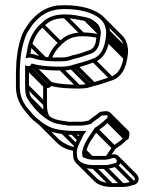

<svg xmlns="http://www.w3.org/2000/svg" viewBox="-20 -524 605 753"><path d="M349.5 -280C387 -293.2 402.1 -327.8 408.4 -365.8L410.5 -380.1C411.4 -386.6 411.5 -393 411.5 -400V-400.4C408.8 -424.2 402.3 -441.8 387.8 -456.3C354.7 -489.4 296.2 -503.5 234 -503.5C224.5 -503.5 214.7 -503.2 204.5 -502.5L204.3 -502.5C153.7 -495.2 120.2 -466.5 95 -435.4L82.9 -417.4C66.2 -395.4 57.1 -361.8 50.7 -331.5C47.7 -316.7 47 -299.3 44.5 -285.6V-285C44.5 -270.5 42.5 -254.8 42.5 -239V-186C42.5 -125.9 70.4 -97.4 96.3 -67.1C108.6 -52.8 115.6 -48.5 133.4 -34.1C160.2 -13.6 185.7 -2.5 225.2 1.5C238.6 2.8 247.2 5.8 264.4 4.5H290.8C289.2 8 287.6 11.5 286.2 14.8L277.2 32.8C271.3 44.5 265.1 58.3 266.5 77.5C266.8 82 266.9 88.6 267.6 93.9L267.6 94.2C274 126.3 313.1 138.5 347 138.5H390C409.6 138.5 420.6 133.8 434.9 130.2C457.1 123.9 456.9 100.3 444.9 88.2C429.1 72.4 409.9 87.5 390 87.5H347C335.4 87.5 326.4 85 317.8 81C317.7 80.1 317.5 77.1 317.5 76V75.1C317.1 73.5 317 72.1 318.2 69.3C325.2 38.1 346.7 12.7 362.9 -11.8C378.4 -21.3 393.1 -32 405.4 -45.7C414.7 -48 415.3 -58.3 416.3 -63.2C417.6 -69.8 417.9 -76.9 412.9 -81.9C401.9 -92.9 379.3 -85.5 375 -85.5H371.9C359.2 -72.8 344.8 -66.7 329.2 -51.8C319 -49.2 307.8 -46.5 296 -46.5H261.5C257.3 -45.9 253.7 -45.8 250.1 -46.4C233.6 -48.5 212.8 -51.8 197.5 -56.1L184 -61.9C179 -64 149.1 -86.5 145.3 -90.3L133.3 -102.3C129.5 -106 125.9 -110.1 122.9 -114.6L110.9 -128.6C100 -144.1 93.5 -155.9 93.5 -186L93.5 -249.5C93.5 -249.5 93.7 -249.5 95 -249.5C101.3 -249.5 106.5 -252.6 110.8 -257.4C142.1 -249 180.2 -247.5 218 -247.5C235.3 -247.5 248.9 -248.4 262.2 -252.8L279 -257.8C305.8 -264.5 324.5 -271.1 349.5 -280ZM104.8 -274.8C102.3 -271 97.3 -264.5 95 -264.5C88.2 -264.5 83.9 -266.3 78.5 -267.6L78.5 -186C78.5 -166.9 80 -146.8 89.8 -133.8C93.1 -128.1 95.7 -124.4 99.1 -119.4L111.1 -105.4C116 -99.7 118.3 -96.1 122.7 -91.7L134.7 -79.7C141 -73.4 168 -52.4 178 -48.1L192.5 -41.9C208.2 -37 231.5 -33.6 247.9 -31.6C252.2 -30.9 258.4 -31 262.6 -31.5H296C311.9 -31.5 325.1 -35.2 336.8 -38.2C348.9 -50.3 364.5 -57.9 378.2 -70.7C389.8 -71.8 400.4 -72.5 402.3 -71.3C402.6 -70.2 400.8 -61.2 400.5 -60.2C399.6 -59.8 396.4 -58 395.7 -57.3C383.2 -44.8 370.2 -33.7 353.1 -23.4C351.6 -22.5 348.3 -17.4 348.6 -17.4C332.8 6.1 312.3 32 303.9 64.5C300.1 75.6 302.9 82.9 304.6 93.5H309.2C319.8 99 332.2 102.5 347 102.5H390C405.4 102.5 414.6 97.2 424.5 95.4C435.2 93.4 445.8 111.5 431.1 115.8C415.8 119.6 406.9 123.5 390 123.5H347C319.1 123.5 286.7 114.7 282.4 91.6C281.9 87.6 281.5 81.7 281.5 77V76.6C280 63.8 285.5 50.9 290.8 39.2L299.8 21.2C303.1 13.9 305.7 7.2 310 1.5L319 -10.5L263.7 -10.5C250.6 -10.5 241.8 -12 226.8 -13.5C189.5 -17.2 167.5 -26.9 142.6 -45.9C124.6 -60.6 119.3 -63.4 107.7 -76.9C81.2 -107.8 57.5 -131.2 57.5 -186V-239C57.5 -253 58.3 -270.1 59.5 -284.4C60.8 -299.8 62.8 -315.8 65.3 -328.5C71.7 -358.3 80.8 -390 95.1 -408.6L107.1 -426.6C136.7 -463.4 170.2 -488.5 234 -488.5C290.5 -488.5 343.2 -476 372.1 -450.3C386.5 -438.3 393.7 -423.6 396.5 -399.6C396.5 -392.2 396.2 -387.5 395.6 -381.9L393.6 -368.1C387.6 -332 374.3 -304 344.6 -294.1C320.2 -284.4 302.1 -279 275 -272.2L257.8 -267.2C246.1 -263.7 235 -262.5 218 -262.5C175.7 -262.5 136.9 -265.2 104.8 -274.8ZM360.5 -396.4C360.5 -394.9 360.1 -390.8 359.6 -388.3L357.6 -374.4C356.4 -366 355.8 -360.2 355.6 -360.2C353.2 -345.8 344.4 -332.1 332.5 -328.1C307.8 -319.2 292 -312.7 265.1 -307.3L248.8 -302.2C240.1 -299.4 230.4 -298.5 218 -298.5H197C176.6 -298.5 153 -300.9 134.9 -304.4C126.2 -306 114.2 -312 99.4 -313C101.8 -324.9 102.6 -335.1 106.3 -348.1C115.1 -379.3 129.4 -401 151 -420.4C173.4 -440.3 190.3 -452.5 234 -452.5C265 -452.5 286.5 -446.7 313.6 -441.6C327.8 -439 338.4 -430.3 349.3 -422.1C357 -415.7 357.9 -412 360.5 -396.4ZM91.3 -297.6C103.4 -299.8 117.5 -292.4 132.1 -289.6C151.2 -286 175.4 -283.5 197 -283.5H218C231.4 -283.5 242.3 -284.7 253.1 -287.8L268.9 -292.8C297.9 -299.3 312.8 -305.4 337.4 -313.9C356.5 -320.5 367.4 -340 370.4 -357.8C371.6 -364.4 371.8 -369.3 372.4 -371.5L374.4 -386C374.9 -389.7 375.5 -393.3 375.5 -397V-397.6C373.1 -410.9 371.8 -421.1 362.3 -430.6C352.6 -440.4 336.2 -453.1 316.3 -456.4C290.4 -461.6 266.7 -467.5 234 -467.5C188.6 -467.5 163.4 -454 140.7 -431.3C116.5 -409.5 101.9 -386 91.7 -351.9C87.1 -336.5 86.1 -322.2 82.7 -306.6L80.2 -295.6ZM93.7 -344.7 150 -288.4 160.7 -299 104.3 -355.3ZM140.7 -420.7 211.4 -350 222 -360.6 151.3 -431.3ZM228.7 -454.7 299.4 -384 310 -394.6 239.3 -465.3ZM309.7 -443.7 362.7 -390.7 373.3 -401.3 320.3 -454.3ZM348.7 -422.7 354.2 -417.2 364.8 -427.8 359.3 -433.3ZM102.7 -260.7 173.4 -190 184 -200.6 113.3 -271.3ZM212.7 -249.7 283.4 -179 294 -189.6 223.3 -260.3ZM254.7 -254.7 325.4 -184 336 -194.6 265.3 -265.3ZM271.7 -259.7 342.4 -189 353 -199.6 282.3 -270.3ZM341.7 -281.7 412.4 -211 423 -221.6 352.3 -292.3ZM395.7 -361.7 466.4 -291 477 -301.6 406.3 -372.3ZM397.7 -375.7 468.4 -305 479 -315.6 408.3 -386.3ZM398.7 -394.7 469.4 -324 480 -334.6 409.3 -405.3ZM220.7 -0.7 273.9 52.5 284.5 41.9 231.3 -11.3ZM258.7 2.3 285 28.6 295.6 18 269.3 -8.3ZM341.7 136.3 412.4 207 423 196.4 352.3 125.7ZM384.7 136.3 455.4 207 466 196.4 395.3 125.7ZM427.7 128.3 498.4 199 509 188.4 438.3 117.7ZM304.7 81.3 320.9 97.5 331.5 86.9 315.3 70.7ZM305.7 72.3 333.2 99.9 343.9 89.3 316.3 61.7ZM403.7 -59.7 474.4 11 485 0.4 414.3 -70.3ZM80.7 -180.7 151.4 -110 162 -120.6 91.3 -191.3ZM80.7 -252.7 149.2 -184.2 149.2 -115.3C149.2 -108.5 149.5 -100.2 150.1 -94.5L101.3 -143.3L90.7 -132.7L161.4 -62L172.6 -72C166.2 -79.9 164.2 -96.5 164.2 -115.3L164.2 -190.4L91.3 -263.3ZM402.3 -71.3 473 -0.6C473 -0.4 473 1.8 472.4 4.1L472.3 4.6C452.1 -15.6 429.7 -37.4 408.8 -58.3L398.2 -47.7L471.1 25.2H474.2C486.7 25.2 486.4 10.6 487 7.5C488.4 0.9 488.6 -6.2 483.6 -11.2L412.9 -81.9ZM482 18.4 406.3 -57.3 395.7 -46.7 461.3 18.9C451.6 28.7 440 37.2 428.8 44.2L362.3 -22.3L351.7 -11.7L426.5 63.2C447.8 50.9 467 36.8 482 18.4ZM436.4 54.8 361.3 -20.3 350.7 -9.7 417 56.6C408.8 68.6 401.8 78.2 394.4 90.3L407.2 98.1C416.2 83.4 426.6 69.3 436.4 54.8ZM434.3 98.8 505 169.5C510 174.6 511.5 183.7 501.8 186.5C486.5 190.3 477.6 194.2 460.7 194.2H417.7C395.1 194.2 372.1 187.7 360.8 176.4L290.1 105.7L279.5 116.2L350.2 187C366 202.8 392.9 209.2 417.7 209.2H460.7C480.3 209.2 491.3 204.5 505.7 201C527.8 194.6 527.7 170.9 515.6 158.9L444.9 88.2ZM276.3 54.1C251.1 49.1 233 39.7 213.7 25.1L143.3 -45.3L132.7 -34.7L203.8 36.4C222.8 55.5 245.4 63.2 273.3 68.9ZM175.5 -204.1C173.6 -201.1 170.1 -196.1 168 -194.6L100.3 -262.3L89.7 -251.7L162.6 -178.8L165.7 -178.8C172 -178.8 177.2 -181.9 181.5 -186.7C212.8 -178.3 250.9 -176.8 288.7 -176.8C306 -176.8 319.7 -177.7 333 -182.1L349.7 -187C376.5 -193.8 395.2 -200.4 420.2 -209.2C457.7 -222.5 472.8 -257.1 479.1 -295.1L481.2 -309.3C482.1 -315.9 482.2 -322.3 482.2 -329.3V-329.7C479.6 -353.5 472.9 -371.2 458.5 -385.6L387.8 -456.3L377.2 -445.7L447.9 -375C459.3 -363.5 467.2 -349.9 467.2 -328.9C467.2 -321.5 466.9 -316.8 466.3 -311.2L464.3 -297.4C458.5 -262.5 444.5 -233 415.2 -223.4C390.3 -215.2 372.8 -208.3 345.7 -201.5L328.5 -196.4C316.9 -193 305.8 -191.8 288.7 -191.8C246.4 -191.8 207.6 -194.4 175.5 -204.1ZM367.8 -389.6C348.6 -393.5 329.3 -396.8 304.7 -396.8C259.3 -396.8 234.1 -383.3 211.4 -360.6C191.1 -342.3 177 -321.5 167 -294.5L181 -289.2C190.4 -314.4 203 -332.8 221.7 -349.7C243.9 -369.7 261.2 -381.8 304.7 -381.8C327.9 -381.8 345.9 -378.7 364.8 -374.9Z"/></svg>

Font: CiSf OpenHand
Style: Gls
Weight: 400
Foundry: Cannot Into Space Fonts
Version: Version 0.7892